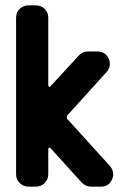

<svg xmlns="http://www.w3.org/2000/svg" viewBox="-20 -696 483 716"><path d="M398 -28Q387 0 357 0H320Q300 0 285 -15L168 -144Q167 -146 163.5 -145Q160 -144 160 -140V-46Q160 -27 146.5 -13.5Q133 0 114 0H86Q67 0 53.5 -13.5Q40 -27 40 -46V-630Q40 -650 53.5 -663Q67 -676 86 -676H114Q133 -676 146.5 -663Q160 -650 160 -630V-377Q160 -374 163.5 -372.5Q167 -371 168 -374L274 -489Q287 -504 307 -504H344Q373 -504 386 -476Q391 -464 389 -450.5Q387 -437 378 -428L233 -268Q229 -264 229 -258.5Q229 -253 233 -250L390 -77Q399 -67 401.5 -53.5Q404 -40 398 -28Z"/></svg>

Font: Monomaniac One
Style: Regular
Weight: 400
Version: Version 1.000; ttfautohint (v1.8.3)